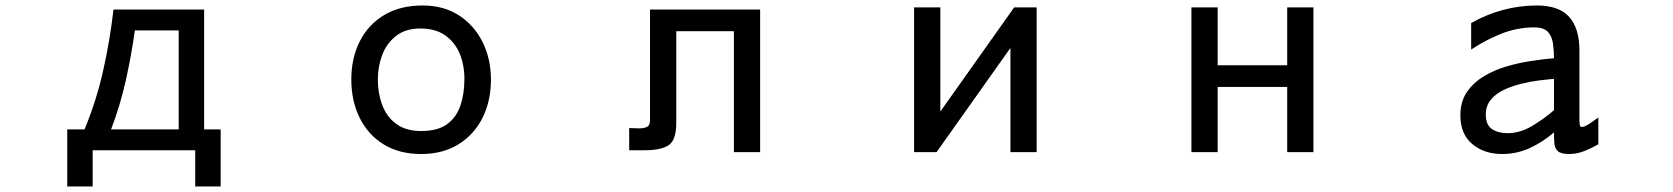

<svg xmlns="http://www.w3.org/2000/svg" viewBox="-20 -553 6040 693"><path d="M222.7 120.1V-85.9H285.2Q328.1 -189.5 352.5 -298.8Q377 -408.2 389.6 -518.6H716.8V-85.9H776.4V120.1H684.6V-10.7H314.5V120.1ZM380.9 -85.9H625V-443.4H466.8Q454.1 -352.5 434.1 -262.7Q414.1 -172.9 380.9 -85.9Z M1500 2.9Q1420.9 2.9 1364.3 -32.2Q1307.6 -67.4 1277.8 -128.4Q1248 -189.5 1248 -265.6Q1248 -343.8 1278.8 -404.3Q1309.6 -464.8 1367.2 -499Q1424.8 -533.2 1504.9 -533.2Q1582 -533.2 1637.2 -497.1Q1692.4 -460.9 1722.2 -400.4Q1752 -339.8 1752 -265.6Q1752 -189.5 1722.2 -128.9Q1692.4 -68.4 1635.7 -32.7Q1579.1 2.9 1500 2.9ZM1500 -80.1Q1559.6 -80.1 1593.3 -104.5Q1627 -128.9 1641.6 -171.4Q1656.2 -213.9 1656.2 -267.6Q1656.2 -318.4 1639.2 -359.4Q1622.1 -400.4 1586.9 -425.3Q1551.8 -450.2 1497.1 -450.2Q1444.3 -450.2 1410.2 -423.8Q1376 -397.5 1359.9 -355.5Q1343.8 -313.5 1343.8 -265.6Q1343.8 -215.8 1359.9 -173.3Q1376 -130.9 1410.6 -105.5Q1445.3 -80.1 1500 -80.1Z M2628.9 -3.9V-440.4H2420.9V-109.4Q2420.9 -46.9 2393.1 -28.8Q2365.2 -10.7 2307.6 -10.7H2251V-90.8Q2265.6 -90.8 2283.2 -89.8Q2300.8 -88.9 2313.5 -94.2Q2326.2 -99.6 2326.2 -118.2V-518.6H2723.6V-3.9Z M3279.3 -3.9V-526.4H3374V-150.4L3640.6 -526.4H3721.7V-3.9H3627V-379.9L3360.4 -3.9Z M4280.3 -3.9V-526.4H4375V-317.4H4626V-526.4H4720.7V-3.9H4626V-239.3H4375V-3.9Z M5401.4 2.9Q5336.9 2.9 5293.9 -33.2Q5251 -69.3 5251 -136.7Q5251 -185.5 5273.9 -219.7Q5296.9 -253.9 5334.5 -276.9Q5372.1 -299.8 5417 -313Q5461.9 -326.2 5506.8 -333Q5551.8 -339.8 5588.9 -342.8Q5588.9 -369.1 5585.4 -395Q5582 -420.9 5567.4 -437.5Q5552.7 -454.1 5517.6 -454.1Q5456.1 -454.1 5398.4 -431.2Q5340.8 -408.2 5290 -374V-469.7Q5344.7 -501 5404.8 -517.1Q5464.8 -533.2 5527.3 -533.2Q5607.4 -533.2 5644 -491.7Q5680.7 -450.2 5680.7 -372.1V-118.2Q5680.7 -115.2 5681.6 -105Q5682.6 -94.7 5689.5 -94.7Q5697.3 -94.7 5709 -101.6Q5720.7 -108.4 5731.9 -116.7Q5743.2 -125 5749 -128.9V-32.2Q5725.6 -18.6 5698.7 -7.8Q5671.9 2.9 5643.6 2.9Q5614.3 2.9 5603 -7.3Q5591.8 -17.6 5590.3 -35.2Q5588.9 -52.7 5588.9 -75.2Q5549.8 -41 5502.4 -19Q5455.1 2.9 5401.4 2.9ZM5420.9 -72.3Q5466.8 -72.3 5511.2 -99.1Q5555.7 -126 5588.9 -155.3V-268.6Q5566.4 -266.6 5535.2 -262.7Q5503.9 -258.8 5470.2 -250.5Q5436.5 -242.2 5407.7 -228.5Q5378.9 -214.8 5360.8 -192.9Q5342.8 -170.9 5342.8 -139.6Q5342.8 -102.5 5364.7 -87.4Q5386.7 -72.3 5420.9 -72.3Z"/></svg>

Font: Kosugi
Style: Regular
Weight: 400
Version: Version 4.002